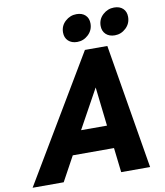

<svg xmlns="http://www.w3.org/2000/svg" viewBox="-155 -968 900 1046"><g transform="rotate(-10 295.0 -445.0)"><path d="M-60 0 351 -690H475L590 0H430L409 -181L459 -136H141L208 -176L112 0ZM233 -224 210 -263H443L403 -218L368 -524L395 -518ZM250 -804Q250 -841 277 -865.5Q304 -890 339 -890Q370 -890 388 -873Q406 -856 406 -827Q406 -790 379.5 -765Q353 -740 318 -740Q287 -740 268.5 -757.5Q250 -775 250 -804ZM458 -804Q458 -841 485 -865.5Q512 -890 547 -890Q578 -890 596 -873Q614 -856 614 -827Q614 -790 587.5 -765Q561 -740 526 -740Q495 -740 476.5 -757.5Q458 -775 458 -804Z"/></g></svg>

Font: Radio Canada
Style: Italic
Weight: 400
Italic angle: -12°
Designer: Charles Daoud, Etienne Aubert Bonn, Alexandre Saumier Demers, Jacques Le Bailly
Foundry: Radio-Canada
Version: Version 2.104;gftools[0.9.28.dev5+ged2979d]